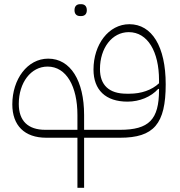

<svg xmlns="http://www.w3.org/2000/svg" viewBox="-20 -660 863 920"><path d="M351 240H383V0H555C717 0 774 -66 774 -256C774 -437 708 -544 600 -544C500 -544 428 -446 428 -327C428 -229 486 -173 591 -173C649 -173 704 -196 738 -234H742V-229C742 -87 694 -38 555 -38H383V-109C383 -273 318 -379 211 -379C111 -379 39 -280 39 -160C39 -59 97 0 202 0H351ZM70 -162C70 -264 128 -341 208 -341C298 -341 351 -246 351 -109V-38H197C114 -38 70 -81 70 -162ZM601 -211H586C503 -211 459 -252 459 -329C459 -430 517 -506 597 -506C688 -506 742 -412 742 -276V-261C707 -228 656 -211 601 -211ZM364 -583H369C385 -583 396 -592 396 -611C396 -631 385 -640 369 -640H364C348 -640 337 -631 337 -611C337 -592 348 -583 364 -583Z"/></svg>

Font: IBM Plex Arabic ExtraLight
Style: Regular
Weight: 200
Designer: Mike Abbink, Paul van der Laan, Pieter van Rosmalen, Wael Morcos, Khajak Apelian
Foundry: Bold Monday
Version: Version 1.0